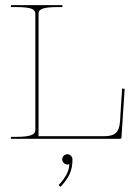

<svg xmlns="http://www.w3.org/2000/svg" viewBox="-20 -540 530 747"><path d="M222 80C222 91 231.5 100 242 100C244.5 100 247 99.5 249 98.5H249.5C249.5 125.5 235.5 150.5 208 180.5L215.5 187C248 151.5 262 124.5 262 80C262 69 252.5 60 242 60C231 60 222 69.5 222 80ZM22.5 -520V-512.5H42.5C108.5 -512.5 117.5 -501.5 117.5 -486V-35.5C117.5 -21 111 -7.5 42.5 -7.5H22.5V0H447.5C449 0 452.5 -1 452.5 -4.5L465 -194.5L455 -195.5L447 -68.5C444 -26 429 -10 383.5 -10H130V-486C130 -501.5 139 -512.5 205 -512.5H222.5V-520Z"/></svg>

Font: ZnikomitSC
Style: Regular
Weight: 100
Designer: gluk
Foundry: gluk
Version: Version 0.55